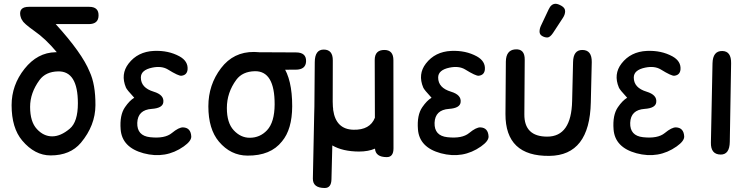

<svg xmlns="http://www.w3.org/2000/svg" viewBox="-20 -775 3887 993"><path d="M280.3 -405.8Q216.3 -404.3 184.6 -361.3Q135.7 -294.9 135.7 -222.2Q135.7 -145 170.9 -107.4Q205.6 -69.8 250 -69.8Q293.9 -69.8 340.8 -109.4Q382.8 -144.5 382.8 -240.7Q382.8 -408.2 280.3 -405.8ZM85.4 -692.9Q76.2 -739.7 129.4 -739.7H441.4Q491.2 -739.7 489.7 -693.8Q488.8 -650.4 439 -650.4Q353.5 -650.4 268.1 -650.4Q404.8 -500 443.4 -404.3Q474.1 -338.9 473.6 -231Q473.1 -126 398.4 -36.6Q343.3 28.8 241.7 28.8Q159.7 28.8 94.7 -48.3Q40 -113.3 40 -231Q40 -335 106.9 -419.2Q173.8 -503.4 267.6 -504.9Q270.5 -504.9 273.9 -504.9Q215.3 -575.2 157.2 -615.2Q101.6 -654.8 95.7 -669.4Q88.4 -678.7 85.4 -692.9Z M774.9 -300.8Q829.6 -284.2 824.7 -246.1Q821.3 -215.8 765.1 -211.9Q692.4 -207 689.9 -139.6Q688 -72.8 756.3 -65.4Q832.5 -57.1 868.7 -86.9Q905.3 -117.2 927.2 -116.2Q966.8 -114.3 969.2 -69.3Q970.2 -45.9 930.2 -17.6Q836.9 48.3 722.2 17.6Q611.3 -12.7 604 -105.5Q598.1 -179.7 626.5 -220.7Q649.9 -254.9 674.3 -269.5Q635.3 -311.5 631.3 -322.3Q602.5 -391.1 645 -446.3Q692.4 -507.8 775.9 -511.7Q850.6 -515.1 908.7 -483.4Q953.1 -458.5 950.2 -416.5Q947.8 -386.7 918.5 -383.3Q903.8 -381.3 847.7 -416Q815.9 -435.1 767.6 -425.3Q708.5 -413.1 708.5 -374Q708.5 -320.8 774.9 -300.8Z M1309.1 -504.9 1510.7 -503.9Q1564 -503.9 1563 -458.5Q1562 -414.6 1508.8 -414.6L1306.6 -414.1Q1232.9 -414.1 1234.4 -458Q1235.4 -505.4 1309.1 -504.9ZM1297.9 -406.7Q1233.9 -405.3 1202.1 -362.3Q1153.3 -295.9 1153.3 -216.3Q1153.3 -139.6 1188.5 -101.6Q1224.6 -62.5 1271.5 -62.5Q1324.7 -62.5 1361.3 -101.6Q1399.9 -143.1 1400.4 -234.9Q1400.9 -408.7 1297.9 -406.7ZM1293.9 -506.3Q1491.7 -504.9 1491.2 -225.1Q1490.7 -106 1438.5 -43.9Q1379.9 30.8 1259.8 29.8Q1172.9 29.3 1112.3 -42.5Q1057.6 -107.4 1057.6 -225.1Q1057.6 -336.4 1123 -422.4Q1187.5 -507.3 1293.9 -506.3Z M1980.5 37.6Q1922.4 37.6 1919.4 -6.3Q1884.8 8.8 1836.4 8.8Q1752 8.3 1698.7 -22.9L1694.3 151.9Q1693.4 197.3 1659.7 197.3Q1597.7 197.3 1598.1 148.9L1605 -184.6Q1605 -184.6 1606 -223.1L1607.9 -453.6Q1608.4 -519 1654.8 -518.6Q1701.7 -518.1 1701.2 -462.4L1700.7 -249Q1700.7 -234.9 1701.7 -222.2Q1703.1 -215.3 1703.1 -206.5Q1717.3 -106 1808.1 -104Q1893.6 -102.1 1918.9 -166L1918 -464.8Q1918 -517.6 1969.7 -516.6Q2014.6 -515.6 2014.6 -463.9L2015.1 -7.8Q2015.1 37.6 1980.5 37.6Z M2312.5 -300.8Q2367.2 -284.2 2362.3 -246.1Q2358.9 -215.8 2302.7 -211.9Q2230 -207 2227.5 -139.6Q2225.6 -72.8 2293.9 -65.4Q2370.1 -57.1 2406.2 -86.9Q2442.9 -117.2 2464.8 -116.2Q2504.4 -114.3 2506.8 -69.3Q2507.8 -45.9 2467.8 -17.6Q2374.5 48.3 2259.8 17.6Q2148.9 -12.7 2141.6 -105.5Q2135.7 -179.7 2164.1 -220.7Q2187.5 -254.9 2211.9 -269.5Q2172.9 -311.5 2168.9 -322.3Q2140.1 -391.1 2182.6 -446.3Q2230 -507.8 2313.5 -511.7Q2388.2 -515.1 2446.3 -483.4Q2490.7 -458.5 2487.8 -416.5Q2485.4 -386.7 2456.1 -383.3Q2441.4 -381.3 2385.3 -416Q2353.5 -435.1 2305.2 -425.3Q2246.1 -413.1 2246.1 -374Q2246.1 -320.8 2312.5 -300.8Z M2839.8 -604Q2824.2 -581.1 2810.5 -581.1Q2796.9 -581.1 2783.7 -588.9Q2770.5 -596.7 2770.5 -611.6Q2770.5 -626.5 2777.3 -641.1L2817.4 -726.1Q2830.6 -755.4 2853.5 -755.4Q2865.7 -755.4 2884.3 -744.6Q2902.8 -733.9 2902.8 -717Q2902.8 -700.2 2891.6 -683.1ZM3035.6 -245.6Q3029.8 28.8 2821.8 31.2Q2593.3 34.2 2594.2 -185.5L2596.2 -456.5Q2597.2 -515.1 2643.1 -519.5Q2694.8 -524.4 2693.8 -465.3L2691.9 -184.1Q2690.9 -68.4 2810.1 -68.4Q2935.1 -68.4 2939 -252.9L2943.8 -453.6Q2944.8 -516.6 2991.7 -516.6Q3041.5 -516.6 3040.5 -453.6Z M3324.2 -300.8Q3378.9 -284.2 3374 -246.1Q3370.6 -215.8 3314.5 -211.9Q3241.7 -207 3239.3 -139.6Q3237.3 -72.8 3305.7 -65.4Q3381.8 -57.1 3418 -86.9Q3454.6 -117.2 3476.6 -116.2Q3516.1 -114.3 3518.6 -69.3Q3519.5 -45.9 3479.5 -17.6Q3386.2 48.3 3271.5 17.6Q3160.6 -12.7 3153.3 -105.5Q3147.5 -179.7 3175.8 -220.7Q3199.2 -254.9 3223.6 -269.5Q3184.6 -311.5 3180.7 -322.3Q3151.9 -391.1 3194.3 -446.3Q3241.7 -507.8 3325.2 -511.7Q3399.9 -515.1 3458 -483.4Q3502.4 -458.5 3499.5 -416.5Q3497.1 -386.7 3467.8 -383.3Q3453.1 -381.3 3397 -416Q3365.2 -435.1 3316.9 -425.3Q3257.8 -413.1 3257.8 -374Q3257.8 -320.8 3324.2 -300.8Z M3715.8 -511.2Q3762.2 -510.3 3761.2 -447.8L3754.4 -41.5Q3753.4 24.4 3707.5 24.4Q3655.3 23.9 3656.7 -37.6L3665 -447.3Q3666.5 -512.2 3715.8 -511.2Z"/></svg>

Font: Comic Relief LRS
Style: Regular
Weight: 400
Designer: Jeff Davis
Foundry: Loudifier
Version: Version 1.0